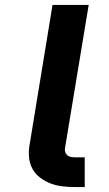

<svg xmlns="http://www.w3.org/2000/svg" viewBox="-20 -755 440 775"><path d="M322 0H282Q256 0 231 -3Q206 -6 183 -15Q160 -24 140.5 -39Q121 -54 110 -75.5Q99 -97 97 -122.5Q95 -148 100 -174L192 -735H338L242 -155Q241 -147 244 -139.5Q247 -132 252.5 -127.5Q258 -123 266.5 -121.5Q275 -120 283 -120H322Z"/></svg>

Font: Iosevka Aile Heavy Oblique
Style: Regular
Weight: 900
Italic angle: -9°
Designer: Belleve Invis
Foundry: Belleve Invis
Version: Version 31.1.0; ttfautohint (v1.8.4)